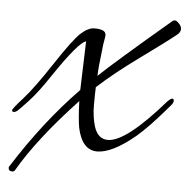

<svg xmlns="http://www.w3.org/2000/svg" viewBox="-78 -459 594 604"><g transform="rotate(5 218.5 -157.0)"><path d="M362 -44Q290 16 242.5 16Q195 16 180 -53Q175 -81 173 -137Q51 -7 -10 98Q-13 102 -18 102Q-30 102 -30 91Q-30 88 -28 86Q65 -61 173 -172Q177 -309 178 -326Q155 -321 80 -210Q43 -154 15 -124Q-13 -94 -18.5 -89.5Q-24 -85 -29.5 -85Q-35 -85 -35 -90Q-35 -95 -3 -130.5Q29 -166 82 -246.5Q135 -327 158 -348Q181 -369 201 -369Q221 -369 230 -363.5Q239 -358 236.5 -344.5Q234 -331 232.5 -321Q231 -311 230 -298Q224 -251 223 -221Q272 -268 444 -414Q446 -416 451 -416Q456 -416 464 -407.5Q472 -399 472 -390.5Q472 -382 464 -374Q432 -348 352.5 -290.5Q273 -233 221 -185Q220 -164 220 -128Q220 -92 229 -62Q241 -23 273 -23Q330 -23 449 -160Q459 -170 464 -170Q469 -170 469 -163.5Q469 -157 461 -148Q399 -75 362 -44Z"/></g></svg>

Font: Alex Brush
Style: Regular
Weight: 400
Designer: Robert E. Leuschke
Foundry: Robert E. Leuschke
Version: Version 1.003